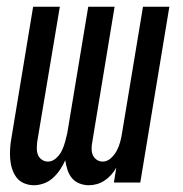

<svg xmlns="http://www.w3.org/2000/svg" viewBox="-20 -540 540 568"><path d="M80 8Q65 8 51 2Q37 -4 28.5 -15.5Q20 -27 15.5 -41.5Q11 -56 10 -71Q9 -86 10 -101.5Q11 -117 14 -133L78 -520H157L90 -120Q89 -110 89 -100Q89 -90 92.5 -81.5Q96 -73 104 -67.5Q112 -62 122 -62Q135 -62 146 -72Q157 -82 163 -94.5Q169 -107 172.5 -120Q176 -133 179 -146L241 -520H319L253 -120Q251 -110 251 -100Q251 -90 254.5 -81.5Q258 -73 266 -67.5Q274 -62 284 -62Q297 -62 308 -72Q319 -82 325.5 -94.5Q332 -107 335.5 -120Q339 -133 341 -146L403 -520H481L395 0H317L324 -44Q318 -33 309 -23Q300 -13 289.5 -6Q279 1 267 4.5Q255 8 243 8Q243 8 243 8Q243 8 243 8Q228 8 214.5 2.5Q201 -3 192.5 -13.5Q184 -24 179.5 -38Q175 -52 173 -66Q167 -52 158 -38.5Q149 -25 137 -14Q125 -3 110 2.5Q95 8 80 8Q80 8 80 8Q80 8 80 8Z"/></svg>

Font: Iosevka SS04
Style: Italic
Weight: 400
Italic angle: -9°
Monospace: yes
Designer: Belleve Invis
Foundry: Belleve Invis
Version: Version 19.0.0; ttfautohint (v1.8.4)